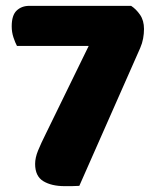

<svg xmlns="http://www.w3.org/2000/svg" viewBox="-20 -628 522 656"><path d="M428 -608Q445 -597 458.5 -577.5Q472 -558 472 -529Q472 -513 469 -496.5Q466 -480 459 -464L251 7Q237 8 224.5 8Q212 8 201 8Q156 8 128 -9Q100 -26 100 -68Q100 -89 110 -113.5Q120 -138 137 -172L283 -471H38Q32 -482 26 -500Q20 -518 20 -538Q20 -576 37 -592Q54 -608 80 -608Z"/></svg>

Font: Baloo Thambi 2 ExtraBold
Style: Regular
Weight: 800
Designer: Aadarsh Rajan and Ek Type
Foundry: Ek Type
Version: Version 1.640;hotconv 1.0.111;makeotfexe 2.5.65597; ttfautoh